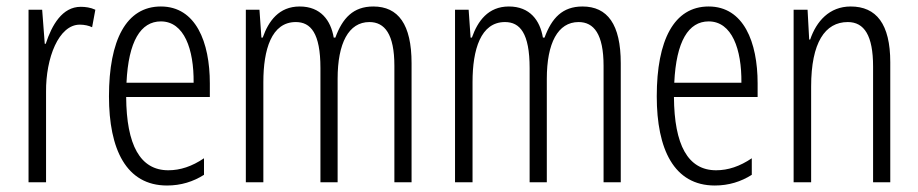

<svg xmlns="http://www.w3.org/2000/svg" viewBox="-20 -562 2831 592"><path d="M229 -541C172 -541 140 -485 121 -427H118L110 -532H68V0H122V-279C121 -383 161 -486 226 -486C240 -486 254 -483 264 -478L274 -532C259 -539 243 -541 229 -541Z M476 -542C369 -542 316 -438 316 -265C316 -102 369 10 495 10C538 10 576 -2 609 -23V-74C572 -49 536 -37 499 -37C412 -37 370 -115 369 -263H627V-305C627 -432 584 -542 476 -542ZM476 -496C548 -496 578 -410 577 -307H370C376 -435 414 -496 476 -496Z M1131 -542C1069 -542 1036 -506 1014 -446H1009C1000 -499 969 -542 904 -542C840 -542 808 -497 790 -446H786L780 -532H738V0H792V-309C792 -409 817 -494 892 -494C938 -494 968 -460 968 -352V0H1021V-319C1021 -429 1055 -494 1119 -494C1166 -494 1196 -457 1196 -359V0H1249V-367C1249 -487 1208 -542 1131 -542Z M1776 -542C1714 -542 1681 -506 1659 -446H1654C1645 -499 1614 -542 1549 -542C1485 -542 1453 -497 1435 -446H1431L1425 -532H1383V0H1437V-309C1437 -409 1462 -494 1537 -494C1583 -494 1613 -460 1613 -352V0H1666V-319C1666 -429 1700 -494 1764 -494C1811 -494 1841 -457 1841 -359V0H1894V-367C1894 -487 1853 -542 1776 -542Z M2165 -542C2058 -542 2005 -438 2005 -265C2005 -102 2058 10 2184 10C2227 10 2265 -2 2298 -23V-74C2261 -49 2225 -37 2188 -37C2101 -37 2059 -115 2058 -263H2316V-305C2316 -432 2273 -542 2165 -542ZM2165 -496C2237 -496 2267 -410 2266 -307H2059C2065 -435 2103 -496 2165 -496Z M2603 -542C2537 -542 2497 -496 2478 -440H2475L2470 -532H2427V0H2481V-295C2481 -431 2524 -494 2594 -494C2645 -494 2672 -452 2672 -357V0H2725V-370C2725 -488 2682 -542 2603 -542Z"/></svg>

Font: Noto Sans Arabic UI XCn Lt
Style: Regular
Weight: 300
Width: 2
Designer: Monotype Design Team, Nadine Chahine and Nizar Qandah
Foundry: Monotype Imaging Inc.
Version: Version 2.010